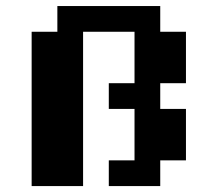

<svg xmlns="http://www.w3.org/2000/svg" viewBox="-20 -628 734 648"><path d="M173.6 -607.6H520.8V-520.8H607.6V-347.2H520.8V-260.4H607.6V-86.8H520.8V0H347.2V-86.8H434V-260.4H347.2V-347.2H434V-520.8H260.4V0H86.8V-520.8H173.6Z"/></svg>

Font: 8-bit Operator+ 8
Style: Bold
Weight: 700
Designer: GrandChaos9000
Version: Version 1.3.0 - August 1, 2014